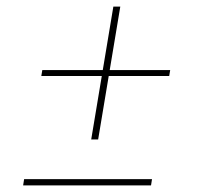

<svg xmlns="http://www.w3.org/2000/svg" viewBox="-20 -561 640 581"><path d="M256 -139 288 -331H105L108 -349H291L323 -541H344L312 -349H495L492 -331H309L277 -139ZM50 0 53 -19H440L437 0Z"/></svg>

Font: Iosevka Slab Thin Extended
Style: Italic
Weight: 100
Width: 7
Italic angle: -9°
Monospace: yes
Designer: Belleve Invis
Foundry: Belleve Invis
Version: Version 11.1.0; ttfautohint (v1.8.3)